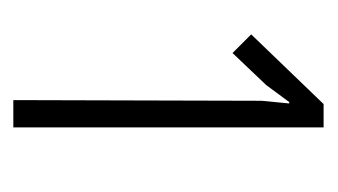

<svg xmlns="http://www.w3.org/2000/svg" viewBox="-126 -724 494 281"><g transform="rotate(90 120.5 -583.0)"><path d="M166 -810.1V-356H126L127 -719.2L130.9 -759.8H128.9L104 -726.1L57.1 -676.8L29.8 -704.1L131.8 -810.1Z"/></g></svg>

Font: Sinkin Sans 200 X Light
Style: Regular
Weight: 200
Designer: Keith Bates
Foundry: K-Type
Version: Sinkin Sans (version 1.0)  by Keith Bates   •   © 2014   www